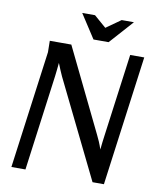

<svg xmlns="http://www.w3.org/2000/svg" viewBox="-97 -983 870 1063"><g transform="rotate(10 337.5 -451.5)"><path d="M249 -725 476 -258Q484 -242 492 -223.5Q500 -205 508 -181Q510 -204 512.5 -222.5Q515 -241 517 -257L580 -725H659L561 5H497L229 -542Q222 -558 214.5 -575Q207 -592 199 -613Q197 -591 195 -573Q193 -555 191 -538L119 0H40L129 -661L128 -725ZM418 -849 500 -907H569L450 -774H365L278 -908H350Z"/></g></svg>

Font: Rosario Medium
Style: Italic
Weight: 500
Italic angle: -8.05°
Version: Version 1.201